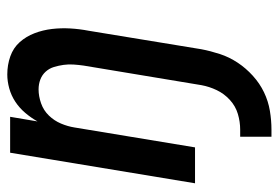

<svg xmlns="http://www.w3.org/2000/svg" viewBox="-142 -426 783 540"><g transform="rotate(-90 250.0 -156.5)"><path d="M135 215V127H155Q177 127 199 120.5Q221 114 238.5 98Q256 82 266 61Q276 40 280 18L335 -313Q337 -327 338 -341.5Q339 -356 337 -370Q335 -384 331 -397Q327 -410 318 -420Q309 -430 296 -435Q283 -440 268 -440Q249 -440 229 -433Q209 -426 194.5 -411Q180 -396 172 -377Q164 -358 161 -339L105 0H4L90 -520H191L178 -443Q188 -461 202 -477.5Q216 -494 233.5 -505.5Q251 -517 271 -522.5Q291 -528 310 -528Q337 -528 361 -519.5Q385 -511 401 -493Q417 -475 426 -451.5Q435 -428 438 -402.5Q441 -377 439.5 -351Q438 -325 433 -299L381 18Q376 44 367.5 70Q359 96 343.5 119.5Q328 143 306.5 162.5Q285 182 260 194Q235 206 208 210.5Q181 215 155 215Z"/></g></svg>

Font: Iosevka Term Curly SmBd Obl
Style: Regular
Weight: 600
Italic angle: -9°
Designer: Belleve Invis
Foundry: Belleve Invis
Version: Version 32.3.0